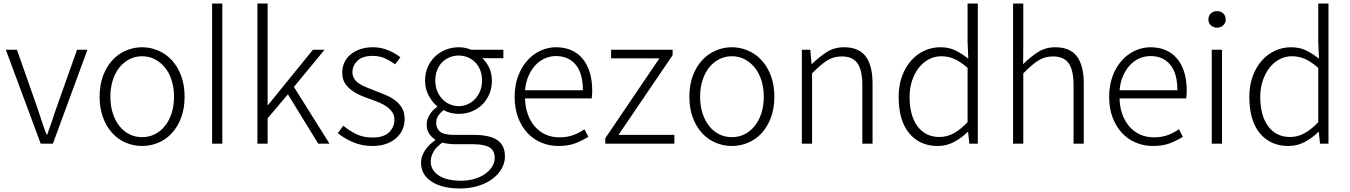

<svg xmlns="http://www.w3.org/2000/svg" viewBox="-20 -815 7655 1089"><path d="M13 -533H76L191 -206Q204 -167 217 -127.5Q230 -88 244 -52H248Q261 -88 274.5 -127.5Q288 -167 301 -206L417 -533H476L280 0H211Z M786 13Q738 13 694 -5.5Q650 -24 617 -60Q584 -96 564.5 -148Q545 -200 545 -266Q545 -333 564.5 -385Q584 -437 617 -473Q650 -509 694 -528Q738 -547 786 -547Q834 -547 878 -528Q922 -509 955 -473Q988 -437 1007.5 -385Q1027 -333 1027 -266Q1027 -200 1007.5 -148Q988 -96 955 -60Q922 -24 878 -5.5Q834 13 786 13ZM786 -37Q825 -37 858 -53.5Q891 -70 915.5 -100.5Q940 -131 953.5 -173Q967 -215 967 -266Q967 -317 953.5 -359.5Q940 -402 915.5 -432Q891 -462 858 -479Q825 -496 786 -496Q747 -496 714 -479Q681 -462 657 -432Q633 -402 619.5 -359.5Q606 -317 606 -266Q606 -215 619.5 -173Q633 -131 657 -100.5Q681 -70 714 -53.5Q747 -37 786 -37Z M1183 0V-795H1241V0Z M1440 -795H1498V-219H1500L1755 -533H1821L1647 -322L1849 0H1785L1613 -280L1498 -144V0H1440Z M2092 13Q2033 13 1982.5 -8.5Q1932 -30 1896 -60L1927 -102Q1962 -73 2001 -54Q2040 -35 2095 -35Q2156 -35 2186.5 -64.5Q2217 -94 2217 -136Q2217 -160 2205.5 -177.5Q2194 -195 2175.5 -208.5Q2157 -222 2134 -232Q2111 -242 2088 -250Q2058 -260 2028.5 -272.5Q1999 -285 1975 -302.5Q1951 -320 1936 -344Q1921 -368 1921 -403Q1921 -432 1932.5 -458.5Q1944 -485 1966.5 -504.5Q1989 -524 2021.5 -535.5Q2054 -547 2096 -547Q2140 -547 2180.5 -530.5Q2221 -514 2251 -490L2221 -450Q2194 -470 2163.5 -484Q2133 -498 2094 -498Q2035 -498 2007 -470Q1979 -442 1979 -406Q1979 -384 1989.5 -368Q2000 -352 2017.5 -340.5Q2035 -329 2057.5 -320Q2080 -311 2103 -302Q2134 -290 2164.5 -277.5Q2195 -265 2219.5 -247Q2244 -229 2259.5 -203.5Q2275 -178 2275 -139Q2275 -108 2263 -80.5Q2251 -53 2227.5 -32Q2204 -11 2170 1Q2136 13 2092 13Z M2588 254Q2488 254 2428 215Q2368 176 2368 108Q2368 73 2389.5 39.5Q2411 6 2448 -19V-24Q2428 -36 2414 -57Q2400 -78 2400 -110Q2400 -127 2406 -142Q2412 -157 2420.5 -170Q2429 -183 2439.5 -192.5Q2450 -202 2459 -209V-213Q2433 -234 2412 -272Q2391 -310 2391 -358Q2391 -400 2406 -434.5Q2421 -469 2447 -494Q2473 -519 2508 -533Q2543 -547 2582 -547Q2604 -547 2622 -542.5Q2640 -538 2653 -533H2835V-485H2715Q2739 -464 2754.5 -431Q2770 -398 2770 -357Q2770 -316 2755.5 -281.5Q2741 -247 2715.5 -222Q2690 -197 2655.5 -183Q2621 -169 2582 -169Q2560 -169 2537 -174.5Q2514 -180 2496 -191Q2479 -177 2466.5 -160Q2454 -143 2454 -117Q2454 -88 2475 -69Q2496 -50 2554 -50H2666Q2757 -50 2800.5 -20.5Q2844 9 2844 73Q2844 108 2826 140.5Q2808 173 2774.5 198.5Q2741 224 2693.5 239Q2646 254 2588 254ZM2582 -213Q2608 -213 2632 -223.5Q2656 -234 2674 -253Q2692 -272 2703 -298.5Q2714 -325 2714 -358Q2714 -391 2703.5 -417.5Q2693 -444 2675 -462Q2657 -480 2633 -490Q2609 -500 2582 -500Q2555 -500 2530.5 -490Q2506 -480 2488 -462Q2470 -444 2459.5 -417.5Q2449 -391 2449 -358Q2449 -325 2460 -298.5Q2471 -272 2489 -253Q2507 -234 2531 -223.5Q2555 -213 2582 -213ZM2595 210Q2638 210 2673.5 199Q2709 188 2734 169.5Q2759 151 2772.5 128Q2786 105 2786 81Q2786 38 2755.5 20.5Q2725 3 2665 3H2556Q2547 3 2528 1Q2509 -1 2489 -6Q2454 18 2438.5 46Q2423 74 2423 101Q2423 150 2468 180Q2513 210 2595 210Z M3147 13Q3096 13 3050.5 -6Q3005 -25 2971.5 -61Q2938 -97 2918.5 -148.5Q2899 -200 2899 -266Q2899 -331 2918.5 -383Q2938 -435 2970.5 -471.5Q3003 -508 3045.5 -527.5Q3088 -547 3133 -547Q3230 -547 3284.5 -482Q3339 -417 3339 -299Q3339 -276 3336 -257H2958Q2959 -208 2973.5 -167.5Q2988 -127 3013.5 -97.5Q3039 -68 3074.5 -52Q3110 -36 3153 -36Q3196 -36 3230.5 -48.5Q3265 -61 3295 -82L3317 -39Q3285 -19 3245 -3Q3205 13 3147 13ZM3286 -303Q3286 -400 3245 -448.5Q3204 -497 3134 -497Q3101 -497 3071 -484Q3041 -471 3017.5 -446Q2994 -421 2978 -385Q2962 -349 2958 -303Z M3413 -31 3720 -484H3446V-533H3795V-502L3488 -50H3805V0H3413Z M4131 13Q4083 13 4039 -5.5Q3995 -24 3962 -60Q3929 -96 3909.5 -148Q3890 -200 3890 -266Q3890 -333 3909.5 -385Q3929 -437 3962 -473Q3995 -509 4039 -528Q4083 -547 4131 -547Q4179 -547 4223 -528Q4267 -509 4300 -473Q4333 -437 4352.5 -385Q4372 -333 4372 -266Q4372 -200 4352.5 -148Q4333 -96 4300 -60Q4267 -24 4223 -5.5Q4179 13 4131 13ZM4131 -37Q4170 -37 4203 -53.5Q4236 -70 4260.5 -100.5Q4285 -131 4298.5 -173Q4312 -215 4312 -266Q4312 -317 4298.5 -359.5Q4285 -402 4260.5 -432Q4236 -462 4203 -479Q4170 -496 4131 -496Q4092 -496 4059 -479Q4026 -462 4002 -432Q3978 -402 3964.5 -359.5Q3951 -317 3951 -266Q3951 -215 3964.5 -173Q3978 -131 4002 -100.5Q4026 -70 4059 -53.5Q4092 -37 4131 -37Z M4528 -533H4576L4583 -452H4585Q4626 -492 4669 -519.5Q4712 -547 4767 -547Q4851 -547 4890 -495.5Q4929 -444 4929 -341V0H4871V-333Q4871 -417 4843.5 -456Q4816 -495 4754 -495Q4707 -495 4670 -471Q4633 -447 4586 -399V0H4528Z M5298 13Q5197 13 5137 -59Q5077 -131 5077 -266Q5077 -330 5096 -382Q5115 -434 5147.5 -471Q5180 -508 5223 -527.5Q5266 -547 5313 -547Q5361 -547 5397 -530Q5433 -513 5472 -482L5468 -578V-795H5526V0H5478L5471 -67H5469Q5437 -35 5393.5 -11Q5350 13 5298 13ZM5308 -38Q5351 -38 5389.5 -59Q5428 -80 5468 -122V-430Q5427 -466 5392 -481Q5357 -496 5319 -496Q5281 -496 5248 -478.5Q5215 -461 5191 -430Q5167 -399 5153 -357Q5139 -315 5139 -266Q5139 -214 5150 -172Q5161 -130 5183 -100Q5205 -70 5236 -54Q5267 -38 5308 -38Z M5726 -795H5784V-567L5783 -451Q5824 -492 5867 -519.5Q5910 -547 5965 -547Q6049 -547 6088 -495.5Q6127 -444 6127 -341V0H6069V-333Q6069 -417 6041.5 -456Q6014 -495 5952 -495Q5905 -495 5868 -471Q5831 -447 5784 -399V0H5726Z M6519 13Q6468 13 6422.5 -6Q6377 -25 6343.5 -61Q6310 -97 6290.5 -148.5Q6271 -200 6271 -266Q6271 -331 6290.5 -383Q6310 -435 6342.5 -471.5Q6375 -508 6417.5 -527.5Q6460 -547 6505 -547Q6602 -547 6656.5 -482Q6711 -417 6711 -299Q6711 -276 6708 -257H6330Q6331 -208 6345.5 -167.5Q6360 -127 6385.5 -97.5Q6411 -68 6446.5 -52Q6482 -36 6525 -36Q6568 -36 6602.5 -48.5Q6637 -61 6667 -82L6689 -39Q6657 -19 6617 -3Q6577 13 6519 13ZM6658 -303Q6658 -400 6617 -448.5Q6576 -497 6506 -497Q6473 -497 6443 -484Q6413 -471 6389.5 -446Q6366 -421 6350 -385Q6334 -349 6330 -303Z M6853 -533H6911V0H6853ZM6883 -658Q6863 -658 6848.5 -671Q6834 -684 6834 -704Q6834 -727 6848.5 -739.5Q6863 -752 6883 -752Q6903 -752 6917.5 -739.5Q6932 -727 6932 -704Q6932 -684 6917.5 -671Q6903 -658 6883 -658Z M7287 13Q7186 13 7126 -59Q7066 -131 7066 -266Q7066 -330 7085 -382Q7104 -434 7136.5 -471Q7169 -508 7212 -527.5Q7255 -547 7302 -547Q7350 -547 7386 -530Q7422 -513 7461 -482L7457 -578V-795H7515V0H7467L7460 -67H7458Q7426 -35 7382.5 -11Q7339 13 7287 13ZM7297 -38Q7340 -38 7378.5 -59Q7417 -80 7457 -122V-430Q7416 -466 7381 -481Q7346 -496 7308 -496Q7270 -496 7237 -478.5Q7204 -461 7180 -430Q7156 -399 7142 -357Q7128 -315 7128 -266Q7128 -214 7139 -172Q7150 -130 7172 -100Q7194 -70 7225 -54Q7256 -38 7297 -38Z"/></svg>

Font: SpoqaHanSansJP-Light
Style: Regular
Weight: 300
Designer: [Source Han Sans]
Ryoko NISHIZUKA  (kana & ideographs); Paul D. Hunt (Latin, Greek & Cyrillic); Wenlong ZHANG  (bopomofo
Foundry: Spoqa (http://bi.spoqa.com)
Version: Version 1.002.20150607